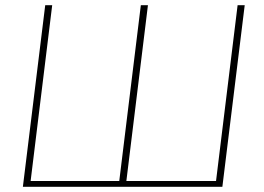

<svg xmlns="http://www.w3.org/2000/svg" viewBox="-20 -723 1022 743"><path d="M927 -703 840.5 0H68.5L155 -703H182L98.5 -22.5H441.5L525 -703H552.5L469 -22.5H816L899.5 -703Z"/></svg>

Font: Lato ExtraLight
Style: Italic
Weight: 275
Italic angle: -7°
Designer: Lukasz Dziedzic with Adam Twardoch and Botio Nikoltchev
Foundry: tyPoland Lukasz Dziedzic
Version: Version 2.015; 2015-08-06; http://www.latofonts.com/